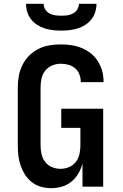

<svg xmlns="http://www.w3.org/2000/svg" viewBox="-20 -975 640 1003"><path d="M248 8Q221 8 195 1Q169 -6 147.5 -22.5Q126 -39 111.5 -61.5Q97 -84 88 -109.5Q79 -135 76 -162Q73 -189 73 -215V-520Q73 -550 78.5 -579.5Q84 -609 97.5 -636Q111 -663 132.5 -684.5Q154 -706 181 -719.5Q208 -733 237.5 -738Q267 -743 297 -743Q325 -743 352.5 -739Q380 -735 406 -724.5Q432 -714 454 -696.5Q476 -679 491 -655.5Q506 -632 513.5 -605Q521 -578 521 -550V-546H402V-548Q402 -568 394.5 -587Q387 -606 371.5 -619Q356 -632 336.5 -637Q317 -642 297 -642Q274 -642 252.5 -633Q231 -624 216.5 -606Q202 -588 197 -565.5Q192 -543 192 -520V-215Q192 -192 197 -169.5Q202 -147 216 -129Q230 -111 251.5 -102Q273 -93 296 -93Q319 -93 340.5 -102Q362 -111 376 -129Q390 -147 395 -169.5Q400 -192 400 -215V-307H300V-407H519V0H411V-121Q404 -94 389.5 -69Q375 -44 353 -26Q331 -8 303.5 0Q276 8 248 8ZM300 -815Q278 -815 256.5 -817.5Q235 -820 214 -826.5Q193 -833 174.5 -845Q156 -857 142.5 -874Q129 -891 122.5 -912Q116 -933 116 -955H208Q208 -939 216.5 -925.5Q225 -912 239 -904.5Q253 -897 268.5 -895Q284 -893 300 -893Q316 -893 331.5 -895Q347 -897 361 -904.5Q375 -912 383.5 -925.5Q392 -939 392 -955H484Q484 -933 477.5 -912Q471 -891 457.5 -874Q444 -857 425.5 -845Q407 -833 386 -826.5Q365 -820 343.5 -817.5Q322 -815 300 -815Z"/></svg>

Font: R Plex Mono
Style: Bold
Weight: 700
Monospace: yes
Designer: Belleve Invis
Foundry: Belleve Invis
Version: Version 31.8.0